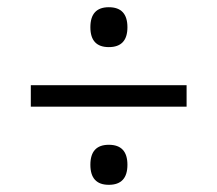

<svg xmlns="http://www.w3.org/2000/svg" viewBox="-20 -622 599 529"><path d="M229 -546.9Q229 -602.1 279.8 -602.1Q331.1 -602.1 331.1 -546.9Q331.1 -492.2 279.8 -492.2Q229 -492.2 229 -546.9ZM64.9 -387.2H494.1V-328.1H64.9ZM229 -168Q229 -223.1 279.8 -223.1Q331.1 -223.1 331.1 -168Q331.1 -112.8 279.8 -112.8Q229 -112.8 229 -168Z"/></svg>

Font: Noto Serif Kannada
Style: Regular
Weight: 400
Designer: Indian Type Foundry
Foundry: Monotype Imaging Inc.
Version: Version 1.01